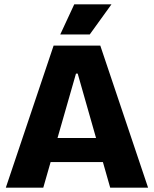

<svg xmlns="http://www.w3.org/2000/svg" viewBox="-20 -872 714 892"><path d="M7 0 229 -660H446L668 0H492L341 -530H333L181 0ZM134 -119V-231H561V-119ZM397 -712H260L325 -852H498Z"/></svg>

Font: Bricolage Grotesque 72pt ExtraBold
Style: Regular
Weight: 800
Designer: Mathieu Triay
Foundry: Atelier Triay
Version: Version 1.001;gftools[0.9.33.dev8+g029e19f]